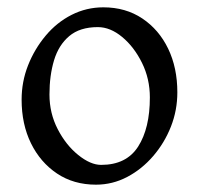

<svg xmlns="http://www.w3.org/2000/svg" viewBox="-20 -489 543 524"><path d="M242 15Q181 15 135.5 -15.5Q90 -46 64.5 -98Q39 -150 39 -217Q39 -266 56.5 -310.5Q74 -355 104.5 -391.5Q135 -428 175.5 -448.5Q216 -469 262 -469Q323 -469 368.5 -438.5Q414 -408 439 -356Q464 -304 464 -237Q464 -188 446.5 -143.5Q429 -99 398 -63Q367 -27 327 -6Q287 15 242 15ZM247 -415Q198 -415 169 -390.5Q140 -366 127.5 -324.5Q115 -283 115 -231Q115 -180 137.5 -136.5Q160 -93 193.5 -66Q227 -39 256 -39Q325 -39 357 -89Q389 -139 389 -223Q389 -274 367.5 -317.5Q346 -361 313.5 -388Q281 -415 247 -415Z"/></svg>

Font: ChillKai
Style: Regular
Weight: 400
Designer: ChillType
Foundry: 寒蝉字型
Version: Version 2.000